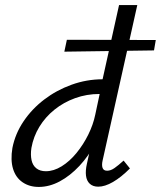

<svg xmlns="http://www.w3.org/2000/svg" viewBox="-20 -731 635 758"><path d="M133 7Q96 7 69 -11.5Q42 -30 31.5 -64.5Q21 -99 29 -147Q40 -203 73 -252Q106 -301 154.5 -338Q203 -375 262.5 -396.5Q322 -418 385 -418L450 -711H522L385 -97Q381 -79 385 -68Q389 -57 403 -57Q417 -57 432 -67.5Q447 -78 468 -97L493 -66Q458 -31 426 -12.5Q394 6 368 6Q347 6 334.5 -5.5Q322 -17 319.5 -37.5Q317 -58 323 -84L358 -243L399 -277Q384 -218 357 -166.5Q330 -115 293.5 -76Q257 -37 216 -15Q175 7 133 7ZM161 -55Q192 -55 223.5 -74.5Q255 -94 282 -127Q309 -160 328.5 -199.5Q348 -239 356 -278L379 -386L414 -360H373Q322 -360 276.5 -343.5Q231 -327 195 -298Q159 -269 135.5 -230.5Q112 -192 104 -147Q100 -120 104.5 -99Q109 -78 123.5 -66.5Q138 -55 161 -55ZM244 -574 595 -573 588 -532 234 -527Z"/></svg>

Font: Ysabeau Office Medium
Style: Italic
Weight: 500
Italic angle: -12°
Designer: Christian Thalmann (Catharsis Fonts)
Version: Version 2.001;gftools[0.9.30]; featfreeze: tnum,lnum,ss02